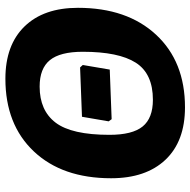

<svg xmlns="http://www.w3.org/2000/svg" viewBox="-17 -678 706 712"><g transform="rotate(-90 336.0 -322.0)"><path d="M400 -655Q525 -655 594 -584Q663 -513 663 -386Q663 -204 563.5 -96.5Q464 11 294 11Q168 11 99.5 -61.5Q31 -134 31 -263Q31 -444 130.5 -549.5Q230 -655 400 -655ZM371 -528Q282 -528 237 -468.5Q192 -409 192 -269Q192 -184 223 -146Q254 -108 322 -108Q419 -108 459.5 -171.5Q500 -235 500 -368Q500 -452 469 -490Q438 -528 371 -528ZM250 -261 242 -272 259 -371 442 -378 451 -368 434 -268Z"/></g></svg>

Font: Alegreya Sans SC ExtraBold
Style: Italic
Weight: 800
Italic angle: -7°
Designer: Juan Pablo del Peral
Foundry: Huerta Tipografica
Version: Version 2.007